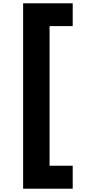

<svg xmlns="http://www.w3.org/2000/svg" viewBox="-20 -933 550 1162"><path d="M420 -913V-775H280V70H420V209H120V-913Z"/></svg>

Font: IBM-Poppins
Style: Poppins-Bold
Weight: 700
Designer: Mike Abbink, Paul van der Laan, Pieter van Rosmalen, Ben Mitchell, Mark Frömberg
Foundry: Bold Monday
Version: Version 1.1